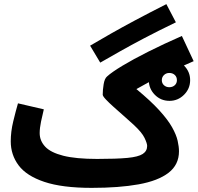

<svg xmlns="http://www.w3.org/2000/svg" viewBox="-20 -888 957 929"><path d="M424 21 450 -119Q544 -119 596.5 -124Q649 -129 670.5 -143Q692 -157 692 -182Q692 -194 679.5 -220.5Q667 -247 626 -285Q604 -305 578.5 -327.5Q553 -350 530 -370.5Q507 -391 492 -407Q477 -423 477 -430Q477 -453 481.5 -480.5Q486 -508 498 -518Q521 -539 572.5 -570Q624 -601 697.5 -638Q771 -675 860 -714L917 -592Q833 -556 763 -522Q693 -488 640 -457Q709 -400 750.5 -354.5Q792 -309 812.5 -272.5Q833 -236 839.5 -207Q846 -178 846 -156Q846 -91 795.5 -52Q745 -13 650.5 4Q556 21 424 21ZM424 21Q281 21 194.5 -8Q108 -37 70 -88Q32 -139 32 -204Q32 -251 44 -300.5Q56 -350 67 -388L192 -359Q185 -331 178.5 -299.5Q172 -268 172 -244Q172 -207 198.5 -178.5Q225 -150 286 -134.5Q347 -119 450 -119L470 -11ZM465 -585 416 -667Q465 -696 517 -725.5Q569 -755 633.5 -789.5Q698 -824 785 -868L831 -780Q742 -737 677.5 -703Q613 -669 562.5 -640.5Q512 -612 465 -585ZM800 -400Q758 -400 729 -429.5Q700 -459 700 -500Q700 -541 729 -570.5Q758 -600 800 -600Q841 -600 870.5 -570.5Q900 -541 900 -500Q900 -459 870.5 -429.5Q841 -400 800 -400ZM799 -466Q815 -466 825.5 -475.5Q836 -485 836 -500Q836 -516 825.5 -525.5Q815 -535 799 -535Q784 -535 773.5 -525Q763 -515 763 -500Q763 -485 773.5 -475.5Q784 -466 799 -466Z"/></svg>

Font: Noto IKEA Arabic
Style: Bold
Weight: 700
Designer: Monotype Design Team
Foundry: Monotype Imaging Inc.
Version: Version 1.200